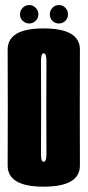

<svg xmlns="http://www.w3.org/2000/svg" viewBox="-20 -716 338 740"><path d="M148 3.5Q288.5 3.5 288 -78.8Q287.5 -161 287.5 -301Q287.5 -442 288 -524.2Q288.5 -606.5 148 -606.5Q9 -606.5 9.5 -524.2Q10 -442 10 -301Q10 -161 9.5 -78.8Q9 3.5 148 3.5ZM148 -92.5Q137.5 -92.5 138 -124Q138.5 -155.5 138.5 -301Q138.5 -447.5 138 -479Q137.5 -510.5 148 -510.5Q159.5 -510.5 159 -479Q158.5 -447.5 158.5 -301Q158.5 -155.5 159 -124Q159.5 -92.5 148 -92.5ZM93 -625.5Q107 -625.5 117.5 -635.8Q128 -646 128 -660.5Q128 -675.5 117.5 -686Q107 -696.5 93 -696.5Q78 -696.5 67.5 -686Q57 -675.5 57 -660.5Q57 -646 67.5 -635.8Q78 -625.5 93 -625.5ZM206.5 -625.5Q222 -625.5 232 -635.8Q242 -646 242 -660.5Q242 -675.5 232 -686Q222 -696.5 206.5 -696.5Q192.5 -696.5 182.2 -686Q172 -675.5 172 -660.5Q172 -646 182 -635.8Q192 -625.5 206.5 -625.5Z"/></svg>

Font: Anybody UltraCondensed
Style: Bold
Weight: 700
Width: 1
Version: Version 1.113;gftools[0.9.25]